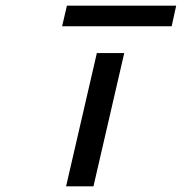

<svg xmlns="http://www.w3.org/2000/svg" viewBox="-20 -660 644 680"><path d="M200 -567 217 -640H604L588 -567ZM214 0 323 -472H420L311 0Z"/></svg>

Font: Coval
Style: Italic
Weight: 400
Foundry: Context Ltd
Version: Version 001.000